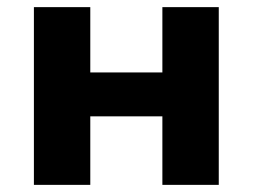

<svg xmlns="http://www.w3.org/2000/svg" viewBox="-20 -518 708 538"><path d="M75 0V-498H233V-315H435V-498H593V0H435V-192H233V0Z"/></svg>

Font: Nunito Sans 9pt ExtraBold
Style: Regular
Weight: 800
Version: Version 3.101;gftools[0.9.27]